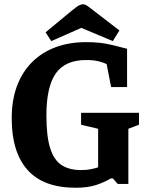

<svg xmlns="http://www.w3.org/2000/svg" viewBox="-20 -864 688 902"><path d="M441 -259 361 -278V-334H633V-278L583 -259V0H533L510 -26H501Q473 -9 433.5 4.5Q394 18 335 18Q184 18 109.5 -65.5Q35 -149 35 -308Q35 -394 60 -460.5Q85 -527 131.5 -573Q178 -619 242 -642.5Q306 -666 384 -666Q453 -666 500.5 -654Q548 -642 577 -635V-455H502L481 -563Q467 -570 443.5 -576Q420 -582 385 -582Q286 -582 242 -519Q198 -456 198 -322Q198 -223 216 -167Q234 -111 270 -88Q306 -65 361 -65Q386 -65 406.5 -69Q427 -73 441 -78ZM194 -712 316 -813Q344 -836 354 -840Q364 -844 370 -844Q381 -844 394.5 -833.5Q408 -823 420 -814L541 -721L510 -671L362 -733L221 -671Z"/></svg>

Font: Faustina VF Beta
Style: Regular
Weight: 400
Designer: Alfonso Garcia
Foundry: Omnibus-Type
Version: Version 1.006